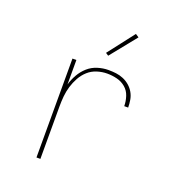

<svg xmlns="http://www.w3.org/2000/svg" viewBox="-137 -861 874 967"><g transform="rotate(20 300.0 -378.0)"><path d="M168 0V-530H189V-399Q197 -427 212 -453.5Q227 -480 249.5 -500Q272 -520 301 -529Q330 -538 359 -538Q380 -538 400 -535.5Q420 -533 439 -525Q458 -517 473.5 -503.5Q489 -490 499 -472.5Q509 -455 512.5 -434.5Q516 -414 516 -394H495Q495 -420 486.5 -446Q478 -472 458 -489Q438 -506 412 -512.5Q386 -519 359 -519Q332 -519 305 -510.5Q278 -502 257.5 -483.5Q237 -465 223.5 -440.5Q210 -416 202 -389.5Q194 -363 191.5 -335.5Q189 -308 189 -281V0ZM332 -605 317 -615 426 -756 444 -744Z"/></g></svg>

Font: Iosevka Curly Thin Extended
Style: Regular
Weight: 100
Width: 7
Monospace: yes
Designer: Belleve Invis
Foundry: Belleve Invis
Version: Version 11.1.0; ttfautohint (v1.8.3)